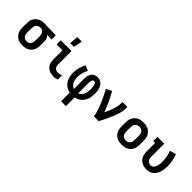

<svg xmlns="http://www.w3.org/2000/svg" viewBox="155 -1917 3291 3291"><g transform="rotate(45 1800.0 -272.0)"><path d="M296 8Q267 8 238 3Q209 -2 183 -15.5Q157 -29 136 -50Q115 -71 102 -97Q89 -123 84 -152Q79 -181 79 -210V-310Q79 -338 83.5 -366Q88 -394 100.5 -419Q113 -444 132 -465Q151 -486 175.5 -499.5Q200 -513 227.5 -520.5Q255 -528 283 -528H300L577 -520V-419L466 -422Q477 -412 486.5 -399Q496 -386 502.5 -371.5Q509 -357 511 -341.5Q513 -326 513 -310V-210Q513 -181 508 -152Q503 -123 490 -97Q477 -71 456 -50Q435 -29 409 -15.5Q383 -2 354 3Q325 8 296 8ZM296 -93Q318 -93 338.5 -101.5Q359 -110 372 -127.5Q385 -145 389.5 -166.5Q394 -188 394 -210V-310Q394 -330 390 -350.5Q386 -371 375 -388Q364 -405 346 -415.5Q328 -426 308 -427H293Q272 -427 252.5 -417.5Q233 -408 220 -391Q207 -374 202.5 -352.5Q198 -331 198 -310V-210Q198 -188 202.5 -166.5Q207 -145 220 -127.5Q233 -110 253.5 -101.5Q274 -93 296 -93Z M1055 8Q1027 8 999.5 4Q972 0 947 -11.5Q922 -23 900.5 -41Q879 -59 865.5 -83Q852 -107 846.5 -134.5Q841 -162 841 -189V-419H699V-520H959V-189Q959 -170 965 -151Q971 -132 984.5 -118.5Q998 -105 1016.5 -99Q1035 -93 1055 -93Q1076 -93 1097.5 -97Q1119 -101 1139 -109V-8Q1119 0 1097.5 4Q1076 8 1055 8ZM848 -600 861 -759H970L937 -600Z M1441 215V3Q1410 -2 1381 -15Q1352 -28 1328.5 -48.5Q1305 -69 1287.5 -96Q1270 -123 1259.5 -152Q1249 -181 1244 -212.5Q1239 -244 1239 -275Q1239 -339 1256.5 -401.5Q1274 -464 1304 -520L1397 -478Q1372 -431 1358 -380Q1344 -329 1344 -276Q1344 -247 1349 -219Q1354 -191 1366.5 -165Q1379 -139 1400 -118.5Q1421 -98 1448 -89V-343Q1448 -365 1450.5 -387Q1453 -409 1461 -429Q1469 -449 1482 -467Q1495 -485 1513 -497.5Q1531 -510 1552.5 -515Q1574 -520 1596 -520Q1623 -520 1648.5 -511.5Q1674 -503 1694 -485Q1714 -467 1727 -443.5Q1740 -420 1747.5 -394.5Q1755 -369 1757.5 -342Q1760 -315 1760 -289Q1760 -256 1756.5 -223.5Q1753 -191 1743 -160.5Q1733 -130 1716 -102Q1699 -74 1675 -52Q1651 -30 1621 -16Q1591 -2 1559 3V215ZM1552 -89Q1581 -98 1602.5 -121Q1624 -144 1636 -171.5Q1648 -199 1652 -229.5Q1656 -260 1656 -290Q1656 -304 1655 -318Q1654 -332 1652 -345.5Q1650 -359 1647 -373Q1644 -387 1638 -399.5Q1632 -412 1621 -421.5Q1610 -431 1596 -431Q1583 -431 1573.5 -420.5Q1564 -410 1559.5 -397Q1555 -384 1553.5 -370.5Q1552 -357 1552 -343Z M2019 0Q2019 -26 2012.5 -51Q2006 -76 1999 -100.5Q1992 -125 1983.5 -149.5Q1975 -174 1966 -198Q1957 -222 1947 -245.5Q1937 -269 1926.5 -292.5Q1916 -316 1905 -339.5Q1894 -363 1882.5 -386Q1871 -409 1858.5 -431.5Q1846 -454 1833 -476L1934 -528Q1960 -486 1982.5 -442.5Q2005 -399 2025 -354.5Q2045 -310 2064 -265Q2083 -220 2099 -174Q2110 -197 2120.5 -220.5Q2131 -244 2141 -268Q2151 -292 2160 -316.5Q2169 -341 2176.5 -366Q2184 -391 2189 -416.5Q2194 -442 2194 -468V-520H2313V-468Q2313 -437 2306.5 -406Q2300 -375 2291 -344.5Q2282 -314 2271 -284.5Q2260 -255 2247.5 -226Q2235 -197 2222 -168.5Q2209 -140 2195 -112Q2181 -84 2167 -56Q2153 -28 2138 0Z M2700 8Q2671 8 2641.5 3Q2612 -2 2585.5 -15Q2559 -28 2537.5 -49Q2516 -70 2503 -96Q2490 -122 2484.5 -151.5Q2479 -181 2479 -210V-310Q2479 -339 2484.5 -368.5Q2490 -398 2503 -424Q2516 -450 2537.5 -471Q2559 -492 2585.5 -505Q2612 -518 2641.5 -523Q2671 -528 2700 -528Q2729 -528 2758.5 -523Q2788 -518 2814.5 -505Q2841 -492 2862.5 -471Q2884 -450 2897 -424Q2910 -398 2915.5 -368.5Q2921 -339 2921 -310V-210Q2921 -181 2915.5 -151.5Q2910 -122 2897 -96Q2884 -70 2862.5 -49Q2841 -28 2814.5 -15Q2788 -2 2758.5 3Q2729 8 2700 8ZM2700 -93Q2722 -93 2743 -101.5Q2764 -110 2778 -127Q2792 -144 2797 -166Q2802 -188 2802 -210V-310Q2802 -332 2797 -354Q2792 -376 2778 -393Q2764 -410 2743 -418.5Q2722 -427 2700 -427Q2678 -427 2657 -418.5Q2636 -410 2622 -393Q2608 -376 2603 -354Q2598 -332 2598 -310V-210Q2598 -188 2603 -166Q2608 -144 2622 -127Q2636 -110 2657 -101.5Q2678 -93 2700 -93Z M3304 8Q3275 8 3246 3Q3217 -2 3191 -15.5Q3165 -29 3144 -50Q3123 -71 3110 -97Q3097 -123 3092 -152Q3087 -181 3087 -210V-419H3041V-520H3206V-210Q3206 -188 3210.5 -166.5Q3215 -145 3228 -127.5Q3241 -110 3261.5 -101.5Q3282 -93 3304 -93Q3324 -93 3341 -103.5Q3358 -114 3368.5 -130.5Q3379 -147 3385.5 -166Q3392 -185 3395.5 -204Q3399 -223 3400.5 -242.5Q3402 -262 3402 -282Q3402 -339 3391.5 -395Q3381 -451 3362 -505L3474 -538Q3496 -477 3508.5 -412.5Q3521 -348 3521 -282Q3521 -248 3516.5 -214Q3512 -180 3502 -148Q3492 -116 3474 -86Q3456 -56 3430 -34Q3404 -12 3371 -2Q3338 8 3304 8Z"/></g></svg>

Font: Iosevka HT Extended
Style: Bold
Weight: 700
Width: 7
Monospace: yes
Designer: Belleve Invis
Foundry: Belleve Invis
Version: Version 32.3.0; ttfautohint (v1.8.4)